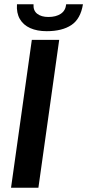

<svg xmlns="http://www.w3.org/2000/svg" viewBox="-20 -885 411 905"><path d="M32 0 130 -697H259L161 0ZM200 -738Q155 -738 122.5 -752.5Q90 -767 73.5 -795.5Q57 -824 60 -865H138Q136 -835 155.5 -820Q175 -805 208 -805Q244 -805 266.5 -820Q289 -835 292 -865H371Q360 -796 316.5 -767Q273 -738 200 -738Z"/></svg>

Font: Hanken Grotesk
Style: Bold Italic
Weight: 700
Italic angle: -8°
Designer: Alfredo Marco Pradil
Foundry: Hanken Design Co.
Version: Version 3.013